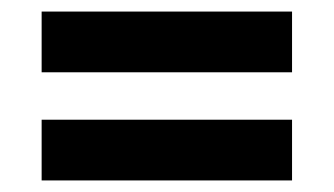

<svg xmlns="http://www.w3.org/2000/svg" viewBox="-20 -489 578 332"><path d="M52 -469V-364H485V-469ZM52 -282V-177H485V-282Z"/></svg>

Font: Noto Sans Gurmukhi SemiCondensed
Style: Bold
Weight: 700
Width: 4
Designer: Jelle Bosma - Monotype Design Team
Foundry: Monotype Imaging Inc.
Version: Version 2.004